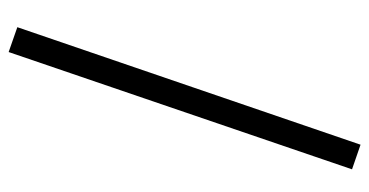

<svg xmlns="http://www.w3.org/2000/svg" viewBox="-224 -521 850 442"><g transform="rotate(-90 201.0 -300.0)"><path d="M302.2 -705.1 359.4 -685.1 88.9 105 32.2 85.4Z"/></g></svg>

Font: Vazirmatn UI NL Light
Style: Regular
Weight: 300
Designer: Saber Rastikerdar
Foundry: Saber Rastikerdar
Version: Version 33.003